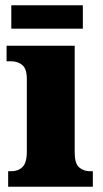

<svg xmlns="http://www.w3.org/2000/svg" viewBox="-20 -710 393 730"><path d="M11 0V-59H22Q49 -59 65.5 -75Q82 -91 82 -133V-410Q82 -448 65 -462.5Q48 -477 22 -477H5V-536H264V-130Q264 -89 280.5 -74Q297 -59 323 -59H333V0ZM23 -601V-690H295V-601Z"/></svg>

Font: Noto Serif SemiCondensed Black
Style: Regular
Weight: 900
Width: 4
Designer: Monotype Design Team
Foundry: Monotype Imaging Inc.
Version: Version 2.014; ttfautohint (v1.8.4.7-5d5b)